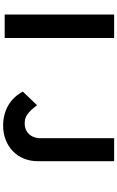

<svg xmlns="http://www.w3.org/2000/svg" viewBox="219 -959 750 1228"><g transform="rotate(90 594.0 -345.0)"><path d="M73 0V-700H223V0ZM566 -116 653 -207Q670 -184 684.5 -169Q699 -154 712.5 -144.5Q726 -135 740 -131.5Q754 -128 770 -128Q798 -128 819.5 -141Q841 -154 852.5 -177Q864 -200 864 -230V-567V-700H1011V-567V-213Q1011 -163 994 -122Q977 -81 946 -51.5Q915 -22 873.5 -6Q832 10 783 10Q745 10 712 1Q679 -8 652 -24Q625 -40 603 -63.5Q581 -87 566 -116Z"/></g></svg>

Font: Mach SemiBold
Style: Regular
Weight: 600
Version: Version 1.002